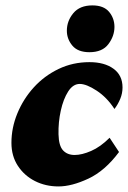

<svg xmlns="http://www.w3.org/2000/svg" viewBox="-20 -669 465 697"><path d="M269.5 -364.3Q245.1 -364.3 227.5 -336.9Q210 -309.6 200.7 -267.6Q191.4 -225.6 192.4 -181.6Q193.4 -139.6 209 -123Q224.6 -106.4 251 -106.4Q277.3 -106.4 311 -121.1Q344.7 -135.7 377.9 -168.9L412.1 -117.2Q361.3 -48.8 300.8 -20.5Q240.2 7.8 192.4 7.8Q145.5 7.8 106.9 -11.7Q68.4 -31.2 44.9 -66.9Q21.5 -102.5 21.5 -150.4Q21.5 -205.1 43 -257.3Q64.5 -309.6 102.5 -351.6Q140.6 -393.6 192.4 -418.5Q244.1 -443.4 304.7 -443.4Q359.4 -443.4 392.1 -419.4Q424.8 -395.5 424.8 -351.6Q424.8 -330.1 416.5 -310.1Q408.2 -290 395.5 -273.4Q368.2 -315.4 331.1 -339.8Q293.9 -364.3 269.5 -364.3ZM304.7 -479.5Q262.7 -479.5 242.7 -503.4Q222.7 -527.3 222.7 -557.6Q222.7 -592.8 246.1 -621.1Q269.5 -649.4 315.4 -649.4Q356.4 -649.4 376 -626Q395.5 -602.5 395.5 -571.3Q395.5 -538.1 373.5 -508.8Q351.6 -479.5 304.7 -479.5Z"/></svg>

Font: Crimson Pro Black
Style: Italic
Weight: 900
Italic angle: -12°
Designer: Jacques Le Bailly
Foundry: Baron von Fonthausen
Version: Version 1.003